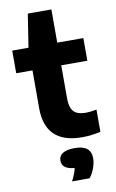

<svg xmlns="http://www.w3.org/2000/svg" viewBox="-106 -795 661 1098"><g transform="rotate(-10 225.0 -245.5)"><path d="M429 -131V-2Q405 3.5 376.5 7Q348 10.5 322 10.5Q107.5 10.5 107.5 -195.5V-415.5H13V-547H107.5L137.5 -740H274.5V-547H426V-415.5H274.5V-225.5Q274.5 -187.5 284.2 -165.2Q294 -143 314.5 -133.5Q335 -124 368.5 -124Q391.5 -124 429 -131ZM362 139Q362 166 351 196.2Q340 226.5 322 249H220Q242.5 206.5 248 176Q175 170.5 175 120.5Q175 93.5 198 78.8Q221 64 268 64Q362 64 362 139Z"/></g></svg>

Font: Encode Sans Semi Expanded
Style: Bold
Weight: 700
Width: 6
Designer: Multiple Designers
Foundry: Impallari Type
Version: Version 2.000